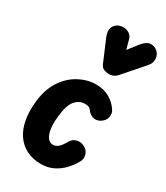

<svg xmlns="http://www.w3.org/2000/svg" viewBox="-225 -1012 964 1115"><g transform="rotate(30 257.0 -454.0)"><path d="M241.5 10Q186.5 10 144.8 -11Q103 -32 76 -71.2Q49 -110.5 38.8 -165.8Q28.5 -221 36 -290Q45.5 -376.5 84.2 -434.5Q123 -492.5 178.2 -521.8Q233.5 -551 291 -551Q343 -551 382 -528.2Q421 -505.5 443.5 -469Q456 -450.5 450.5 -424.2Q445 -398 418.5 -382Q394 -367.5 370.2 -375Q346.5 -382.5 332.5 -403Q327 -411 317.8 -416Q308.5 -421 290 -421Q253 -421 226 -389.8Q199 -358.5 191 -279.5Q186.5 -243.5 188.5 -214.5Q190.5 -185.5 198 -164.5Q205.5 -143.5 218.2 -132.5Q231 -121.5 248 -121.5Q265 -121.5 281.8 -136Q298.5 -150.5 316 -182.5Q328.5 -205 354.5 -212Q380.5 -219 407 -204.5Q431.5 -192 438.8 -166Q446 -140 433 -117.5Q415 -84.5 387.5 -55.2Q360 -26 323.5 -8Q287 10 241.5 10ZM323.5 -639.5Q306.5 -639.5 289.8 -646Q273 -652.5 264.5 -672.5L203.5 -816.5Q187 -855.5 198.8 -880.8Q210.5 -906 237.5 -914Q264.5 -922.5 290.8 -911.5Q317 -900.5 323.5 -874L340.5 -811.5L391 -876.5Q417 -909.5 444 -912.5Q471 -915.5 492.5 -896.5Q513.5 -877 514 -849.5Q514.5 -822 496 -801L376 -663.5Q365 -651 351.2 -645.2Q337.5 -639.5 323.5 -639.5Z"/></g></svg>

Font: Edu SA Hand
Style: Regular
Weight: 400
Designer: Tina and Corey Anderson, Eben Sorkin, Mirko Velimirovic
Foundry: Google for Education
Version: Version 2.000